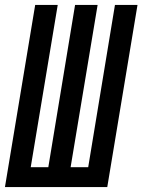

<svg xmlns="http://www.w3.org/2000/svg" viewBox="-33 -755 575 775"><path d="M-13 0 109 -735H200L91 -80H162L270 -735H361L252 -80H323L431 -735H522L400 0Z"/></svg>

Font: Iosevka SS04 Medium Oblique
Style: Regular
Weight: 500
Italic angle: -9°
Monospace: yes
Designer: Belleve Invis
Foundry: Belleve Invis
Version: Version 19.0.0; ttfautohint (v1.8.4)